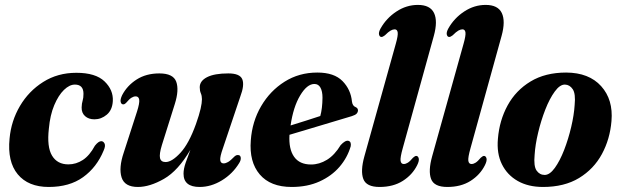

<svg xmlns="http://www.w3.org/2000/svg" viewBox="-20 -752 2527 782"><path d="M285 -407.5Q263 -407.5 240.5 -385.8Q218 -364 201 -323.8Q184 -283.5 179 -228Q170.5 -153.5 192 -118Q213.5 -82.5 258.5 -82.5Q290 -82.5 317.5 -100.5Q345 -118.5 366.5 -158.5Q381.5 -177.5 393 -177Q401.5 -176.5 406 -167Q410.5 -157.5 402 -138.5Q374 -70.5 318.5 -30.5Q263 9.5 178.5 9.5Q95 9.5 52.2 -42.2Q9.5 -94 19 -188Q25.5 -259.5 61.2 -320.2Q97 -381 156 -418.2Q215 -455.5 291 -455.5Q369.5 -455.5 405.8 -420.5Q442 -385.5 439.5 -340.5Q437.5 -304 415 -285Q392.5 -266 364.5 -266Q341 -266 326.5 -279Q312 -292 312.5 -314.5Q313 -331 316.5 -341.8Q320 -352.5 320 -370Q320 -407.5 285 -407.5Z M949.5 -120.5Q959 -120.5 960.5 -110.2Q962 -100 954 -87.5Q927.5 -44 883.5 -17.2Q839.5 9.5 793 9.5Q727.5 9.5 727.5 -44.5Q727.5 -64 736.2 -89.2Q745 -114.5 755.5 -142Q705.5 -56.5 647.8 -23.5Q590 9.5 541.5 9.5Q487.5 9.5 475.2 -29.5Q463 -68.5 484 -130.5L538 -297.5Q549 -332 547 -345.8Q545 -359.5 532.5 -359.5Q524.5 -359.5 515.5 -354Q506.5 -348.5 494 -333.5Q486.5 -326 481.5 -327Q474 -327 471.5 -336.8Q469 -346.5 477.5 -364.5Q497.5 -403 536.2 -428Q575 -453 629 -453Q685.5 -453 697.8 -419.2Q710 -385.5 692 -328.5L639.5 -161.5Q628 -124 631.8 -108Q635.5 -92 654.5 -92Q680 -92 714.8 -129.5Q749.5 -167 778 -246.5Q791.5 -284.5 797 -308.8Q802.5 -333 802.5 -348Q802.5 -361.5 798 -372Q793.5 -382.5 793.5 -396.5Q793.5 -422.5 823.5 -437.8Q853.5 -453 910 -453Q957 -453 966.8 -429.2Q976.5 -405.5 958.5 -358L888 -148.5Q875.5 -113.5 877 -100Q878.5 -86.5 891 -86.5Q899 -86.5 909 -92.2Q919 -98 936 -115.5Q943.5 -121.5 949.5 -120.5Z M1408.5 -156.5Q1395 -110 1362.8 -72.5Q1330.5 -35 1281.2 -12.8Q1232 9.5 1168 9.5Q1081.5 9.5 1038 -41.5Q994.5 -92.5 1001.5 -180.5Q1007 -257 1043.5 -319.5Q1080 -382 1139 -419.2Q1198 -456.5 1272.5 -456.5Q1341 -456.5 1375 -421.8Q1409 -387 1413.5 -338Q1416 -320.5 1428 -316Q1437.5 -312 1438 -303Q1438 -295.5 1432.8 -289.5Q1427.5 -283.5 1413 -279Q1396.5 -274 1367 -265.2Q1337.5 -256.5 1301.2 -245.5Q1265 -234.5 1227.8 -223.5Q1190.5 -212.5 1159 -203Q1155.5 -145 1177.8 -113.5Q1200 -82 1247 -82Q1280.5 -82 1311.8 -101.2Q1343 -120.5 1367.5 -161Q1386.5 -181.5 1399 -178.5Q1411.5 -175 1408.5 -156.5ZM1260.5 -410Q1230.5 -410 1202.5 -363.2Q1174.5 -316.5 1163.5 -241Q1194.5 -250.5 1227.5 -261Q1260.5 -271.5 1284.5 -279.5Q1293 -309.5 1293.5 -354Q1293.5 -380 1285.2 -395Q1277 -410 1260.5 -410Z M1747 -606 1620.5 -149Q1609.5 -110 1611.5 -97Q1613.5 -84 1624.5 -84Q1632.5 -84 1641.2 -89.5Q1650 -95 1662 -109.5Q1670 -117 1675.5 -117Q1683 -116.5 1685.5 -106.8Q1688 -97 1679 -79Q1659.5 -40 1620.5 -15.2Q1581.5 9.5 1526 9.5Q1472 9.5 1459.8 -23Q1447.5 -55.5 1464 -115L1592 -573.5Q1601.5 -607 1599.8 -619.8Q1598 -632.5 1587.5 -632.5Q1580 -632.5 1571 -627.5Q1562 -622.5 1547.5 -608Q1538.5 -601 1533 -601.5Q1526 -602 1523.8 -611.2Q1521.5 -620.5 1530 -636Q1554 -678.5 1594.8 -705.2Q1635.5 -732 1682 -732Q1732 -732 1747.8 -699Q1763.5 -666 1747 -606Z M2023 -606 1896.5 -149Q1885.5 -110 1887.5 -97Q1889.5 -84 1900.5 -84Q1908.5 -84 1917.2 -89.5Q1926 -95 1938 -109.5Q1946 -117 1951.5 -117Q1959 -116.5 1961.5 -106.8Q1964 -97 1955 -79Q1935.5 -40 1896.5 -15.2Q1857.5 9.5 1802 9.5Q1748 9.5 1735.8 -23Q1723.5 -55.5 1740 -115L1868 -573.5Q1877.5 -607 1875.8 -619.8Q1874 -632.5 1863.5 -632.5Q1856 -632.5 1847 -627.5Q1838 -622.5 1823.5 -608Q1814.5 -601 1809 -601.5Q1802 -602 1799.8 -611.2Q1797.5 -620.5 1806 -636Q1830 -678.5 1870.8 -705.2Q1911.5 -732 1958 -732Q2008 -732 2023.8 -699Q2039.5 -666 2023 -606Z M2286 -456.5Q2379 -456 2428.5 -401Q2478 -346 2470.5 -259Q2464.5 -185.5 2431.5 -124.5Q2398.5 -63.5 2338.5 -27Q2278.5 9.5 2191.5 9.5Q2131.5 9.5 2088.5 -15Q2045.5 -39.5 2024 -83.5Q2002.5 -127.5 2008 -187Q2014 -261.5 2047.5 -322.8Q2081 -384 2141 -420.2Q2201 -456.5 2286 -456.5ZM2198.5 -39.5Q2219 -39.5 2239.8 -68.2Q2260.5 -97 2277.8 -141.5Q2295 -186 2306.5 -235Q2318 -284 2320.5 -324.5Q2325 -370 2312.8 -388.5Q2300.5 -407 2281 -407.5Q2260.5 -408 2239.5 -379.2Q2218.5 -350.5 2201 -305.8Q2183.5 -261 2171.8 -211.8Q2160 -162.5 2157.5 -121.5Q2153 -75 2165.5 -57.2Q2178 -39.5 2198.5 -39.5Z"/></svg>

Font: Fraunces 144pt S050
Style: Bold Italic
Weight: 700
Italic angle: -16°
Version: Version 1.000; ttfautohint (v1.8.3)